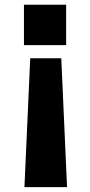

<svg xmlns="http://www.w3.org/2000/svg" viewBox="-20 -571 375 799"><path d="M81.7 207.7H259L235 -328.6H105.8ZM79.7 -383.2H255.2V-551.2H79.7Z"/></svg>

Font: Hepta Slab ExtraLight
Style: Regular
Weight: 200
Designer: Michael LaGattuta
Foundry: Michael LaGattuta
Version: Version 1.100